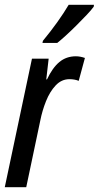

<svg xmlns="http://www.w3.org/2000/svg" viewBox="-22 -785 414 805"><path d="M-2 0 112 -539H182L172 -452H175Q198 -501 227 -525Q256 -549 296 -549Q314 -549 334 -542L308 -446Q291 -453 269 -453Q236 -453 211.5 -427Q187 -401 171 -361Q155 -321 147 -280L88 0ZM158 -614Q191 -654 218.5 -692.5Q246 -731 266 -765H372L371 -757Q361 -743 341 -722Q321 -701 298 -678Q275 -655 253.5 -635.5Q232 -616 218 -605H156Z"/></svg>

Font: Noto Sans ExtraCondensed Medium
Style: Italic
Weight: 500
Width: 2
Italic angle: -12°
Designer: Monotype Design Team
Foundry: Monotype Imaging Inc.
Version: Version 2.013; ttfautohint (v1.8.4.7-5d5b)